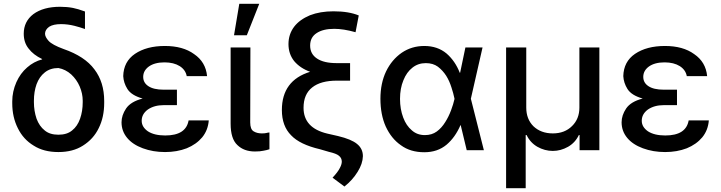

<svg xmlns="http://www.w3.org/2000/svg" viewBox="-20 -797 3825 1019"><path d="M157 -722Q210 -761 299 -761Q336 -761 367 -755Q393 -750 431 -736V-643Q406 -652 375 -660Q339 -669 304 -669Q263 -669 241 -655Q219 -639 219 -618Q219 -601 238 -580Q257 -559 317 -537Q430 -498 481 -429Q533 -361 533 -261V-251Q533 -175 504 -117Q476 -59 420 -24Q367 10 290 10Q212 10 159 -24Q104 -57 75 -116Q45 -175 45 -249V-259Q45 -311 67 -361Q88 -408 124 -439Q159 -470 204 -482L203 -484Q157 -506 132 -539Q106 -571 106 -618Q106 -683 157 -722ZM174 -167Q189 -127 217 -105Q244 -82 290 -82Q336 -82 363 -105Q391 -127 405 -167Q419 -207 419 -254V-263Q419 -300 403 -338Q387 -375 358 -402Q328 -429 290 -436Q246 -436 217 -412Q189 -390 174 -350Q160 -310 160 -263V-254Q160 -209 174 -167Z M765 -216Q732 -192 732 -156Q732 -123 765 -100Q799 -78 857 -78Q912 -78 943 -98Q974 -118 981 -158H1088Q1084 -106 1053 -68Q1022 -31 971 -10Q919 10 856 10Q792 10 738 -10Q684 -30 655 -65Q625 -101 625 -148Q625 -185 649 -221Q674 -258 737 -274Q677 -291 656 -325Q636 -357 634 -393Q636 -470 696 -511Q758 -553 855 -553Q951 -553 1010 -510Q1072 -468 1079 -393H971Q965 -426 934 -446Q902 -466 853 -466Q801 -466 770 -444Q740 -422 740 -389Q740 -358 767 -340Q795 -321 849 -321H919V-285V-239H849Q799 -239 765 -216Z M1326 -100Q1344 -89 1369 -89Q1385 -89 1393 -91Q1397 -92 1401.5 -93Q1406 -94 1410 -94V-5Q1396 0 1378 3Q1361 7 1333 7Q1275 7 1240 -27Q1204 -60 1204 -141V-545H1309L1308 -147Q1308 -111 1326 -100ZM1356 -777 1290 -610H1222L1250 -777Z M1754 -644Q1694 -644 1660 -621Q1626 -599 1626 -555Q1626 -510 1663 -486Q1699 -462 1767 -462H1838V-369H1768Q1682 -369 1637 -333Q1591 -297 1591 -225Q1591 -118 1717 -88L1774 -75Q1845 -58 1875 -33Q1906 -8 1906 32Q1905 72 1878 115Q1851 159 1808 193L1745 146Q1774 115 1784 94Q1794 75 1794 61Q1794 41 1778 29Q1765 18 1726 9L1678 -5Q1571 -30 1525 -79Q1476 -128 1476 -213Q1476 -370 1626 -416Q1573 -435 1541 -473Q1511 -511 1511 -563Q1511 -615 1541 -655Q1570 -693 1625 -716Q1679 -737 1750 -737Q1831 -737 1884 -715L1867 -626Q1803 -644 1754 -644Z M2108 -26Q2057 -61 2027 -126Q1999 -189 1999 -273Q1999 -355 2029 -418Q2059 -480 2112 -517Q2165 -553 2232 -553Q2302 -553 2350 -513Q2396 -473 2420 -411H2422L2450 -545H2541L2479 -273L2548 0H2457L2425 -133H2424Q2396 -68 2350 -29Q2302 11 2232 11Q2158 11 2108 -26ZM2376 -333Q2365 -368 2348 -395Q2330 -423 2304 -443Q2278 -462 2240 -462Q2199 -462 2169 -438Q2138 -414 2121 -371Q2103 -328 2103 -272Q2103 -218 2120 -173Q2136 -130 2166 -105Q2194 -80 2235 -80Q2272 -80 2298 -99Q2324 -118 2343 -149Q2361 -177 2374 -212Q2386 -244 2392 -271V-273V-274Q2386 -303 2376 -333Z M2773 -545V-226Q2773 -165 2811 -127Q2851 -89 2914 -89Q2977 -89 3016 -128Q3055 -166 3055 -226V-545H3161V0H3056V-80H3052Q3033 -40 2995 -18Q2956 4 2914 4Q2871 4 2832 -18Q2794 -40 2775 -80H2770V202H2666V-545Z M3419 -216Q3386 -192 3386 -156Q3386 -123 3419 -100Q3453 -78 3511 -78Q3566 -78 3597 -98Q3628 -118 3635 -158H3742Q3738 -106 3707 -68Q3676 -31 3625 -10Q3573 10 3510 10Q3446 10 3392 -10Q3338 -30 3309 -65Q3279 -101 3279 -148Q3279 -185 3303 -221Q3328 -258 3391 -274Q3331 -291 3310 -325Q3290 -357 3288 -393Q3290 -470 3350 -511Q3412 -553 3509 -553Q3605 -553 3664 -510Q3726 -468 3733 -393H3625Q3619 -426 3588 -446Q3556 -466 3507 -466Q3455 -466 3424 -444Q3394 -422 3394 -389Q3394 -358 3421 -340Q3449 -321 3503 -321H3573V-285V-239H3503Q3453 -239 3419 -216Z"/></svg>

Font: Sinter Medium
Style: Regular
Weight: 500
Foundry: Adobe & rsms
Version: Version 1.000